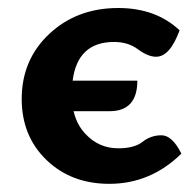

<svg xmlns="http://www.w3.org/2000/svg" viewBox="-20 -448 486 475"><path d="M159.7 -248.5H319.8Q319.8 -172.9 251 -172.9H162.1Q169.9 -139.2 191.4 -116.7Q224.6 -81.1 272.5 -81.1Q312.5 -81.1 332.8 -97.2Q353 -113.3 379.4 -113.3Q406.2 -113.3 428.7 -67.9Q352.5 6.8 250.5 6.8Q156.2 6.8 95 -52.2Q33.7 -111.3 33.7 -203.1Q33.7 -300.3 102.1 -364.3Q170.4 -428.2 272.5 -428.2Q365.7 -428.2 424.3 -373Q400.4 -307.6 366.2 -307.6Q346.2 -307.6 321.5 -325.9Q296.9 -344.2 262.2 -344.2Q171.9 -344.2 159.7 -248.5Z"/></svg>

Font: ALMAS
Style: Bold
Weight: 700
Designer: ALMAS Font/ by Husham Jawad Kadhim, derived from the Bainsely font by/ Paul James MIller
Foundry: High-Logic / Made with FontCreator
Version: Version 1.411;September 19, 2021;FontCreator 14.0.0.2814 32-